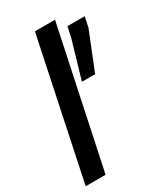

<svg xmlns="http://www.w3.org/2000/svg" viewBox="-197 -819 766 894"><g transform="rotate(-30 186.0 -371.5)"><path d="M-10 0 146 -743H254L97 0ZM218 -430 277 -632 289 -688H382L370 -632L289 -430Z"/></g></svg>

Font: Saira ExtraCondensed
Style: Bold Italic
Weight: 700
Width: 2
Italic angle: -12°
Designer: Hector Gatti with collaboration of the Omnibus-Type team
Foundry: Omnibus-Type
Version: Version 1.101